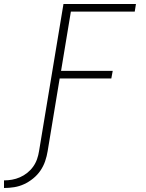

<svg xmlns="http://www.w3.org/2000/svg" viewBox="-109 -755 729 959"><path d="M-89 184V146Q-69 146 -49 142.5Q-29 139 -9.5 130.5Q10 122 27 108.5Q44 95 56.5 77.5Q69 60 76 40Q83 20 86 0L208 -735H570L564 -697H245L196 -401H454L447 -363H189L129 0Q125 25 116.5 50Q108 75 93 97Q78 119 56.5 136.5Q35 154 11 165Q-13 176 -38.5 180Q-64 184 -89 184Z"/></svg>

Font: Iosevka Curly XLtExObl
Style: Regular
Weight: 200
Width: 7
Italic angle: -9°
Monospace: yes
Designer: Belleve Invis
Foundry: Belleve Invis
Version: Version 11.0.1; ttfautohint (v1.8.3)